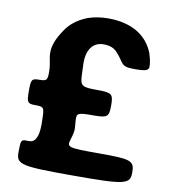

<svg xmlns="http://www.w3.org/2000/svg" viewBox="-81 -789 756 859"><g transform="rotate(10 297.0 -360.0)"><path d="M341 -602C368 -602 388 -595 402 -580C444 -537 429 -517 493 -517C557 -517 566 -521 559 -560C557 -574 553 -587 549 -600C519 -676 448 -720 342 -720C309 -720 279 -715 252 -706C212 -691 179 -668 156 -635C87 -536 120 -502 122 -452C124 -401 121 -396 86 -396C51 -396 48 -391 48 -339C48 -286 52 -281 88 -281C123 -281 127 -278 129 -243L130 -205C130 -186 129 -166 124 -150C112 -113 93 -118 73 -118C52 -118 50 -113 50 -59C50 -5 74 0 309 0C543 0 567 -5 567 -59C567 -113 552 -118 408 -118C263 -118 258 -119 270 -159C286 -206 278 -216 277 -247C275 -278 282 -281 349 -281C415 -281 422 -286 422 -338C422 -391 415 -396 347 -396C278 -396 271 -401 269 -451L267 -507C267 -561 291 -602 341 -602Z"/></g></svg>

Font: Asimov Print
Style: A
Weight: 500
Designer: Google
Version: Version 2.000980: 2014